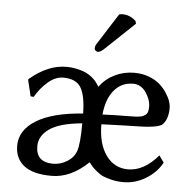

<svg xmlns="http://www.w3.org/2000/svg" viewBox="-50 -723 787 784"><g transform="rotate(5 343.5 -331.5)"><path d="M407.2 -670.9Q413.1 -672.9 420.9 -672.9Q452.1 -672.9 476.1 -649.9L479 -639.2L363.8 -529.8Q345.2 -511.2 334 -511.2Q328.6 -511.2 324.2 -515.1Q319.8 -519 319.8 -523.9Q319.8 -525.9 320.1 -527.8Q320.3 -529.8 320.6 -531Q320.8 -532.2 321.5 -534.2Q322.3 -536.1 322.5 -537.1Q322.8 -538.1 324.2 -540.5Q325.7 -543 326.2 -543.9L329.1 -547.9Q331.1 -550.8 331.5 -551.8ZM295.9 -214.8Q202.6 -206.1 161.9 -177Q121.1 -147.9 121.1 -106Q121.1 -40 191.9 -40Q220.7 -40 247.8 -56.2Q274.9 -72.3 285.2 -100.1Q295.9 -130.9 295.9 -214.8ZM375 -257.8Q400.9 -259.3 429.2 -259.8Q457.5 -260.3 473.9 -260.3Q490.2 -260.3 507.3 -261Q524.4 -261.7 533 -263.9Q541.5 -266.1 549.1 -271.2Q556.6 -276.4 559.3 -284.7Q562 -293 562 -306.2Q562 -335 541.7 -364.5Q521.5 -394 488.8 -394Q441.4 -394 411.1 -357.7Q380.9 -321.3 375 -257.8ZM202.1 -394Q170.9 -394 140.6 -368.2Q110.4 -342.3 88.9 -305.2L76.2 -306.2L60.1 -373L63 -377Q136.7 -439 210.9 -439Q224.6 -439 238.3 -437.3Q252 -435.5 273.7 -429.4Q295.4 -423.3 315.4 -408Q335.4 -392.6 348.1 -369.1Q373 -402.8 410.2 -420.9Q447.3 -439 490.2 -439Q522.5 -439 549.8 -428.7Q577.1 -418.5 594.5 -403.1Q611.8 -387.7 623.8 -369.4Q635.7 -351.1 640.9 -335.7Q646 -320.3 646 -309.1Q646 -258.8 620.1 -236.8Q607.4 -230 584 -226.6Q560.5 -223.1 536.1 -222.7Q511.7 -222.2 463.1 -220.9Q414.6 -219.7 374 -217.8Q374 -138.2 407.7 -91.1Q441.4 -43.9 498 -43.9Q563.5 -43.9 621.1 -111.8L641.1 -84Q619.1 -43 575.9 -16.6Q532.7 9.8 483.9 9.8Q458 9.8 435.8 4.4Q413.6 -1 400.1 -6.8Q386.7 -12.7 372.8 -24.4Q358.9 -36.1 354 -41.7Q349.1 -47.4 339.8 -59.1Q268.1 9.8 189.9 9.8Q113.3 9.8 76.2 -19.3Q39.1 -48.3 39.1 -101.1Q39.1 -164.6 105 -205.3Q170.9 -246.1 295.9 -254.9Q294.9 -328.6 274.9 -361.3Q254.9 -394 202.1 -394Z"/></g></svg>

Font: Linux Biolinum G
Style: Regular
Weight: 400
Designer: Philipp H. Poll
Foundry: Philipp H. Poll
Version: Version 1.1.0 ; ttfautohint (v1.6)